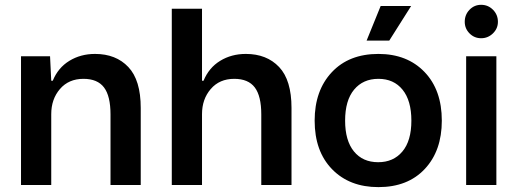

<svg xmlns="http://www.w3.org/2000/svg" viewBox="-20 -765 2141 794"><path d="M66.9 0V-532.2H187L191.9 -431.2H198.2Q220.2 -484.9 266.8 -513.4Q313.5 -542 373 -542Q459.5 -542 510.7 -487.8Q562 -433.6 562 -318.8V0H437V-292Q437 -367.7 410.2 -403.3Q383.3 -439 325.2 -439Q264.2 -439 228 -397Q191.9 -355 191.9 -293V0Z M690.4 0V-729H815.4V-431.2H821.8Q843.8 -484.9 890.4 -513.4Q937 -542 996.6 -542Q1083 -542 1134.3 -487.8Q1185.5 -433.6 1185.5 -318.8V0H1060.5V-292Q1060.5 -367.7 1033.7 -403.3Q1006.8 -439 948.7 -439Q887.7 -439 851.6 -397Q815.4 -355 815.4 -293V0Z M1544.9 8.8Q1425.3 8.8 1353.3 -65.2Q1281.2 -139.2 1281.2 -266.1Q1281.2 -390.6 1352.1 -466.3Q1422.9 -542 1544.9 -542Q1663.6 -542 1735.4 -467.5Q1807.1 -393.1 1807.1 -266.1Q1807.1 -141.6 1736.8 -66.4Q1666.5 8.8 1544.9 8.8ZM1407.2 -266.1Q1407.2 -183.6 1443.6 -138.9Q1480 -94.2 1543.9 -94.2Q1606.9 -94.2 1644 -138.4Q1681.2 -182.6 1681.2 -266.1Q1681.2 -349.1 1644.8 -394Q1608.4 -439 1544.9 -439Q1481.4 -439 1444.3 -394.3Q1407.2 -349.6 1407.2 -266.1ZM1496.1 -597.2 1554.2 -740.2H1680.2L1589.8 -597.2Z M1907.7 0V-532.2H2032.7V0ZM1901.9 -674.8Q1901.9 -704.1 1921.6 -724.6Q1941.4 -745.1 1969.7 -745.1Q1998.5 -745.1 2018.8 -724.6Q2039.1 -704.1 2039.1 -674.8Q2039.1 -647 2018.6 -627Q1998 -606.9 1969.7 -606.9Q1941.4 -606.9 1921.6 -627Q1901.9 -647 1901.9 -674.8Z"/></svg>

Font: Lumene Sans
Style: Bold
Weight: 600
Designer: Deni Anggara
Version: Version 1.003;Glyphs 3.1.2 (3151)